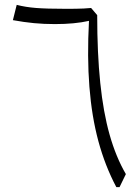

<svg xmlns="http://www.w3.org/2000/svg" viewBox="-20 -765 572 785"><path d="M377.4 -703.1 352.5 -732.4Q337.4 -731 322.3 -730.2Q307.1 -729.5 288.8 -729.2Q270.5 -729 246.1 -729Q170.9 -729 127.7 -732.4Q84.5 -735.8 48.3 -745.1L32.7 -682.6Q78.1 -674.3 118.7 -670.4Q159.2 -666.5 204.6 -666.5Q285.6 -666.5 343.8 -679.7Q335.9 -531.7 345.5 -410.2Q355 -288.6 382.3 -187.5Q409.7 -86.4 455.6 0H468.8L494.6 -53.2Q454.1 -122.6 428.2 -214.1Q402.3 -305.7 389.9 -426.3Q377.4 -546.9 377.4 -703.1Z"/></svg>

Font: Pinar FD VF
Style: Regular
Weight: 300
Designer: Amin Abedi
Version: Version 2.000